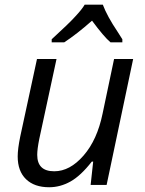

<svg xmlns="http://www.w3.org/2000/svg" viewBox="-20 -786 617 816"><path d="M500 -606H449.7Q421.4 -629.9 371.1 -698.2Q306.6 -641.1 252.9 -606H199.7V-619.1Q273.4 -686.5 299.3 -715.3Q329.1 -747.1 339.8 -766.1H417Q435.5 -716.8 479.5 -651.4L500 -619.1ZM138.2 -127.9Q138.2 -58.1 210 -58.1Q210.4 -58.1 210.9 -58.1Q276.9 -58.1 335 -124.8Q393.1 -191.4 416 -303.2L464.8 -535.2H545.9L433.1 0H365.2L376 -99.1H370.1Q322.8 -38.6 279.3 -14.4Q235.8 9.8 189 9.8Q126 9.8 90.6 -24.4Q55.2 -58.6 55.2 -121.1Q55.2 -152.8 65.9 -205.1L137.2 -535.2H220.2L147 -195.8Q138.2 -152.3 138.2 -127.9Z"/></svg>

Font: Open Sans Hebrew
Style: Italic
Weight: 400
Italic angle: -12°
Foundry: Ascender Corporation, Yanek Iontef
Version: Version 2.001;PS 002.001;hotconv 1.0.70;makeotf.lib2.5.58329